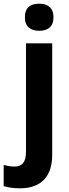

<svg xmlns="http://www.w3.org/2000/svg" viewBox="-71 -781 374 1041"><path d="M64 -687C64 -635 96 -614 142 -614C187 -614 219 -635 219 -687C219 -740 187 -761 142 -761C95 -761 64 -741 64 -687ZM37 240C159 240 212 168 212 59V-546H70V42C70 103 45 122 9 122C-13 122 -30 119 -51 113V228C-28 236 7 240 37 240Z"/></svg>

Font: Noto Sans Arabic UI SmCn
Style: Bold
Weight: 700
Width: 4
Designer: Monotype Design Team, Nadine Chahine and Nizar Qandah
Foundry: Monotype Imaging Inc.
Version: Version 2.010